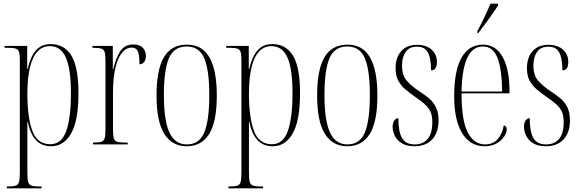

<svg xmlns="http://www.w3.org/2000/svg" viewBox="-20 -786 3160 1045"><path d="M17 239V229H22Q52 229 66 224Q80 219 84 203Q88 187 88 152V-452Q88 -486 84 -501.5Q80 -517 65.5 -521.5Q51 -526 19 -526H5V-536H128V-409H130Q145 -476 175 -511Q205 -546 256 -546Q330 -546 368.5 -483.5Q407 -421 407 -279Q407 -129 367 -59.5Q327 10 259 10Q206 10 175 -24Q144 -58 131 -123H129Q129 -87 129 -53Q129 -19 129 17V152Q129 187 133 203Q137 219 151 224Q165 229 194 229H206V239ZM254 -1Q315 -1 340.5 -73Q366 -145 366 -277Q366 -413 338 -474Q310 -535 251 -535Q191 -535 160 -469Q129 -403 129 -274Q129 -147 156 -74Q183 -1 254 -1Z M486 0V-10H487Q517 -10 531.5 -14.5Q546 -19 550 -35Q554 -51 554 -85V-451Q554 -486 550 -501.5Q546 -517 531 -521.5Q516 -526 486 -526H483V-536H594V-408H596Q609 -465 633 -504.5Q657 -544 706 -544Q741 -544 757.5 -526Q774 -508 774 -481Q774 -461 764.5 -448.5Q755 -436 739 -436Q739 -487 730 -507Q721 -527 697 -527Q650 -527 622.5 -461.5Q595 -396 595 -280V-85Q595 -51 599 -35Q603 -19 617.5 -14.5Q632 -10 664 -10H675V0Z M996 10Q917 10 874.5 -57Q832 -124 832 -267Q832 -406 872 -474.5Q912 -543 998 -543Q1080 -543 1120 -473.5Q1160 -404 1160 -267Q1160 -122 1118 -56Q1076 10 996 10ZM997 0Q1065 0 1092 -65.5Q1119 -131 1119 -267Q1119 -406 1091.5 -469.5Q1064 -533 996 -533Q927 -533 899.5 -469.5Q872 -406 872 -267Q872 -130 902 -65Q932 0 997 0Z M1223 239V229H1228Q1258 229 1272 224Q1286 219 1290 203Q1294 187 1294 152V-452Q1294 -486 1290 -501.5Q1286 -517 1271.5 -521.5Q1257 -526 1225 -526H1211V-536H1334V-409H1336Q1351 -476 1381 -511Q1411 -546 1462 -546Q1536 -546 1574.5 -483.5Q1613 -421 1613 -279Q1613 -129 1573 -59.5Q1533 10 1465 10Q1412 10 1381 -24Q1350 -58 1337 -123H1335Q1335 -87 1335 -53Q1335 -19 1335 17V152Q1335 187 1339 203Q1343 219 1357 224Q1371 229 1400 229H1412V239ZM1460 -1Q1521 -1 1546.5 -73Q1572 -145 1572 -277Q1572 -413 1544 -474Q1516 -535 1457 -535Q1397 -535 1366 -469Q1335 -403 1335 -274Q1335 -147 1362 -74Q1389 -1 1460 -1Z M1870 10Q1791 10 1748.5 -57Q1706 -124 1706 -267Q1706 -406 1746 -474.5Q1786 -543 1872 -543Q1954 -543 1994 -473.5Q2034 -404 2034 -267Q2034 -122 1992 -56Q1950 10 1870 10ZM1871 0Q1939 0 1966 -65.5Q1993 -131 1993 -267Q1993 -406 1965.5 -469.5Q1938 -533 1870 -533Q1801 -533 1773.5 -469.5Q1746 -406 1746 -267Q1746 -130 1776 -65Q1806 0 1871 0Z M2236 10Q2193 10 2166.5 -6.5Q2140 -23 2128.5 -47.5Q2117 -72 2117 -96Q2117 -119 2126.5 -131Q2136 -143 2148 -143Q2148 -70 2168 -35Q2188 0 2237 0Q2282 0 2307.5 -29.5Q2333 -59 2333 -122Q2333 -151 2325.5 -172Q2318 -193 2299 -212Q2280 -231 2245 -255Q2212 -278 2187 -299Q2162 -320 2147.5 -347Q2133 -374 2133 -414Q2133 -474 2164 -508Q2195 -542 2250 -542Q2300 -542 2329 -516Q2358 -490 2358 -449Q2358 -403 2326 -403Q2326 -470 2308.5 -501Q2291 -532 2250 -532Q2207 -532 2187.5 -503Q2168 -474 2168 -428Q2168 -380 2190.5 -351Q2213 -322 2264 -288Q2290 -271 2313.5 -252Q2337 -233 2352 -204Q2367 -175 2367 -131Q2367 -65 2332.5 -27.5Q2298 10 2236 10Z M2617 10Q2539 10 2495.5 -61Q2452 -132 2452 -262Q2452 -403 2492.5 -473Q2533 -543 2608 -543Q2679 -543 2716 -475.5Q2753 -408 2753 -292V-278H2492Q2492 -130 2526 -65Q2560 0 2620 0Q2663 0 2688.5 -28.5Q2714 -57 2722 -104Q2738 -99 2738 -82Q2738 -64 2724 -42.5Q2710 -21 2683 -5.5Q2656 10 2617 10ZM2713 -288Q2712 -407 2688 -470Q2664 -533 2608 -533Q2497 -533 2492 -288ZM2578 -616Q2601 -659 2618 -695.5Q2635 -732 2650 -766H2691V-756Q2680 -739 2661.5 -712.5Q2643 -686 2622 -657.5Q2601 -629 2583 -606H2578Z M2951 10Q2908 10 2881.5 -6.5Q2855 -23 2843.5 -47.5Q2832 -72 2832 -96Q2832 -119 2841.5 -131Q2851 -143 2863 -143Q2863 -70 2883 -35Q2903 0 2952 0Q2997 0 3022.5 -29.5Q3048 -59 3048 -122Q3048 -151 3040.5 -172Q3033 -193 3014 -212Q2995 -231 2960 -255Q2927 -278 2902 -299Q2877 -320 2862.5 -347Q2848 -374 2848 -414Q2848 -474 2879 -508Q2910 -542 2965 -542Q3015 -542 3044 -516Q3073 -490 3073 -449Q3073 -403 3041 -403Q3041 -470 3023.5 -501Q3006 -532 2965 -532Q2922 -532 2902.5 -503Q2883 -474 2883 -428Q2883 -380 2905.5 -351Q2928 -322 2979 -288Q3005 -271 3028.5 -252Q3052 -233 3067 -204Q3082 -175 3082 -131Q3082 -65 3047.5 -27.5Q3013 10 2951 10Z"/></svg>

Font: Noto Serif Display ExtraCondensed ExtraLight
Style: Regular
Weight: 200
Width: 2
Designer: Monotype Design Team
Foundry: Monotype Imaging Inc.
Version: Version 2.009